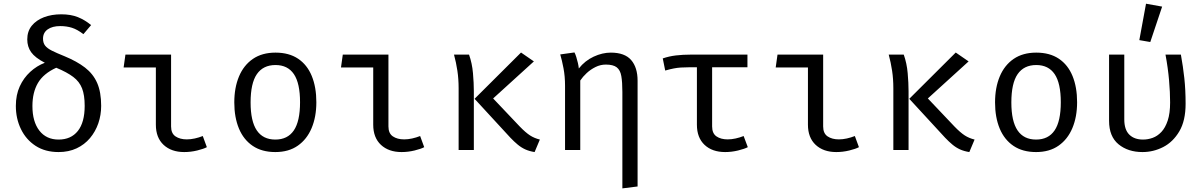

<svg xmlns="http://www.w3.org/2000/svg" viewBox="-20 -828 6640 1060"><path d="M318 -749Q371 -749 409.8 -733.5Q448.5 -718 483 -689.5L440.5 -639.5Q406.5 -665.5 376.8 -674.8Q347 -684 312.5 -684Q269 -684 243.2 -665.8Q217.5 -647.5 217.5 -614.5Q217.5 -591 229.2 -576Q241 -561 267 -548Q293 -535 336.5 -517.5Q404.5 -489.5 449.5 -454.8Q494.5 -420 516.5 -369.8Q538.5 -319.5 538.5 -243.5Q538.5 -193 522.8 -147.2Q507 -101.5 476.8 -65.5Q446.5 -29.5 402.8 -9Q359 11.5 303.5 11.5Q229 11.5 176.2 -23Q123.5 -57.5 95.5 -115.5Q67.5 -173.5 67.5 -243Q67.5 -304 89 -351Q110.5 -398 146.8 -431.2Q183 -464.5 227.5 -481.5Q173.5 -509.5 152 -539.8Q130.5 -570 130.5 -610.5Q130.5 -655 155.2 -685.8Q180 -716.5 222.5 -732.8Q265 -749 318 -749ZM290.5 -454Q219.5 -421.5 189.2 -369.5Q159 -317.5 159 -242.5Q159 -156.5 197.2 -107Q235.5 -57.5 303.5 -57.5Q372 -57.5 409.8 -105Q447.5 -152.5 447.5 -243.5Q447.5 -303 433 -340.2Q418.5 -377.5 384.5 -403.2Q350.5 -429 290.5 -454Z M840.5 -455.5H662.5L672.5 -526.5H924.5V-130Q924.5 -91.5 949 -75Q973.5 -58.5 1011.5 -58.5Q1032.5 -58.5 1055.2 -63.5Q1078 -68.5 1099.5 -77L1122 -15.5Q1104.5 -6 1068.8 2.8Q1033 11.5 997 11.5Q926 11.5 883.2 -28.2Q840.5 -68 840.5 -139.5Z M1501 -537.5Q1575.5 -537.5 1625.8 -503.8Q1676 -470 1701.2 -408.5Q1726.5 -347 1726.5 -263.5Q1726.5 -183 1700.5 -121Q1674.5 -59 1624.2 -23.8Q1574 11.5 1500 11.5Q1426 11.5 1375.5 -22.5Q1325 -56.5 1299.2 -118.2Q1273.5 -180 1273.5 -262.5Q1273.5 -344 1299.5 -406Q1325.5 -468 1376.2 -502.8Q1427 -537.5 1501 -537.5ZM1501 -469Q1433 -469 1398.2 -418.8Q1363.5 -368.5 1363.5 -262.5Q1363.5 -158.5 1397.8 -108Q1432 -57.5 1500 -57.5Q1568 -57.5 1602.2 -108Q1636.5 -158.5 1636.5 -263.5Q1636.5 -368.5 1602.5 -418.8Q1568.5 -469 1501 -469Z M2040.5 -455.5H1862.5L1872.5 -526.5H2124.5V-130Q2124.5 -91.5 2149 -75Q2173.5 -58.5 2211.5 -58.5Q2232.5 -58.5 2255.2 -63.5Q2278 -68.5 2299.5 -77L2322 -15.5Q2304.5 -6 2268.8 2.8Q2233 11.5 2197 11.5Q2126 11.5 2083.2 -28.2Q2040.5 -68 2040.5 -139.5Z M2856.5 -538 2927.5 -489 2702.5 -284.5 2849.5 -129.5Q2882 -96 2906 -80.5Q2930 -65 2960.5 -57.5L2931.5 11.5Q2902.5 7 2880 -3.2Q2857.5 -13.5 2837.8 -30Q2818 -46.5 2798 -67.5L2600 -282.5ZM2569.5 -526.5Q2586.5 -478.5 2591.2 -424Q2596 -369.5 2596 -324.5V0H2512V-340.5Q2512 -392 2505.2 -437Q2498.5 -482 2486.5 -526.5Z M3352 -537.5Q3429 -537.5 3464.5 -496.5Q3500 -455.5 3500 -382.5V201.5L3416 212V-320.5Q3416 -374.5 3410.2 -407.8Q3404.5 -441 3385 -456.2Q3365.5 -471.5 3324.5 -471.5Q3295 -471.5 3267.8 -458Q3240.5 -444.5 3219 -424.5Q3197.5 -404.5 3183.5 -383.5V0H3099.5V-354Q3099.5 -407 3091 -451.2Q3082.5 -495.5 3073 -527.5L3151.5 -538.5Q3156.5 -529.5 3161.5 -513.5Q3166.5 -497.5 3170.5 -480.2Q3174.5 -463 3175.5 -450Q3209.5 -493 3257.5 -515.2Q3305.5 -537.5 3352 -537.5Z M4106.5 -526.5V-456.5H3782.5Q3758 -456.5 3739 -455.2Q3720 -454 3700.2 -450.2Q3680.5 -446.5 3652.5 -438.5L3639 -505.5Q3674 -517.5 3711.8 -522Q3749.5 -526.5 3794.5 -526.5ZM3911.5 -472.5V-130Q3911.5 -91.5 3935.5 -75Q3959.5 -58.5 3997.5 -58.5Q4018.5 -58.5 4041.2 -63.5Q4064 -68.5 4085.5 -77L4108.5 -15.5Q4090.5 -6 4054.8 2.8Q4019 11.5 3983.5 11.5Q3912 11.5 3869.8 -28.2Q3827.5 -68 3827.5 -139.5V-472.5Z M4440.5 -455.5H4262.5L4272.5 -526.5H4524.5V-130Q4524.5 -91.5 4549 -75Q4573.5 -58.5 4611.5 -58.5Q4632.5 -58.5 4655.2 -63.5Q4678 -68.5 4699.5 -77L4722 -15.5Q4704.5 -6 4668.8 2.8Q4633 11.5 4597 11.5Q4526 11.5 4483.2 -28.2Q4440.5 -68 4440.5 -139.5Z M5256.5 -538 5327.5 -489 5102.5 -284.5 5249.5 -129.5Q5282 -96 5306 -80.5Q5330 -65 5360.5 -57.5L5331.5 11.5Q5302.5 7 5280 -3.2Q5257.5 -13.5 5237.8 -30Q5218 -46.5 5198 -67.5L5000 -282.5ZM4969.5 -526.5Q4986.5 -478.5 4991.2 -424Q4996 -369.5 4996 -324.5V0H4912V-340.5Q4912 -392 4905.2 -437Q4898.5 -482 4886.5 -526.5Z M5701 -537.5Q5775.5 -537.5 5825.8 -503.8Q5876 -470 5901.2 -408.5Q5926.5 -347 5926.5 -263.5Q5926.5 -183 5900.5 -121Q5874.5 -59 5824.2 -23.8Q5774 11.5 5700 11.5Q5626 11.5 5575.5 -22.5Q5525 -56.5 5499.2 -118.2Q5473.5 -180 5473.5 -262.5Q5473.5 -344 5499.5 -406Q5525.5 -468 5576.2 -502.8Q5627 -537.5 5701 -537.5ZM5701 -469Q5633 -469 5598.2 -418.8Q5563.5 -368.5 5563.5 -262.5Q5563.5 -158.5 5597.8 -108Q5632 -57.5 5700 -57.5Q5768 -57.5 5802.2 -108Q5836.5 -158.5 5836.5 -263.5Q5836.5 -368.5 5802.5 -418.8Q5768.5 -469 5701 -469Z M6499.5 -526.5Q6511.5 -460.5 6518.5 -396.2Q6525.5 -332 6525.5 -255Q6525.5 -161.5 6490.8 -102.8Q6456 -44 6401.8 -16.2Q6347.5 11.5 6287.5 11.5Q6207.5 11.5 6155.2 -31.5Q6103 -74.5 6103 -161V-526.5H6187V-168.5Q6187 -112.5 6214.5 -85Q6242 -57.5 6290.5 -57.5Q6317.5 -57.5 6343.8 -67Q6370 -76.5 6391.8 -99.5Q6413.5 -122.5 6426.8 -162.5Q6440 -202.5 6440 -262.5Q6440 -318 6434.2 -384.5Q6428.5 -451 6414.5 -526.5ZM6307 -807.5 6396 -791.5 6330.5 -596 6270 -606.5Z"/></svg>

Font: Fira Code Light
Style: Regular
Weight: 400
Monospace: yes
Version: Version 5.002